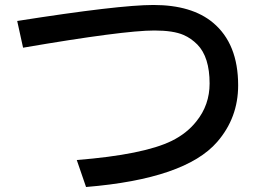

<svg xmlns="http://www.w3.org/2000/svg" viewBox="-20 -747 1039 768"><path d="M48.8 -663.1Q455.1 -727.1 593.8 -727.1Q747.1 -727.1 832 -656.2Q932.6 -572.3 932.6 -405.8Q932.6 -275.9 848.6 -179.2Q720.7 -31.7 324.2 1L287.1 -106.9Q554.7 -128.4 667 -183.6Q727.5 -213.4 765.6 -261.7Q818.4 -327.1 818.4 -413.1Q818.4 -518.6 769.5 -568.8Q744.1 -594.2 714.8 -606.9Q673.8 -625 597.7 -625Q473.6 -625 72.3 -556.2Z"/></svg>

Font: UDEV Gothic 35
Style: Bold
Weight: 700
Version: v2.1.0; ttfautohint (v1.8.4.7-5d5b-dirty) -l 6 -r 45 -G 200 